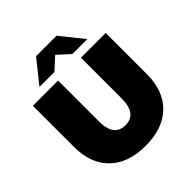

<svg xmlns="http://www.w3.org/2000/svg" viewBox="-243 -1086 1271 1271"><g transform="rotate(-45 392.0 -450.5)"><path d="M51 -315V-700H287V-322Q287 -245 314.5 -210Q342 -175 394 -175Q446 -175 473.5 -210Q501 -245 501 -322V-700H733V-315Q733 -158 643 -71Q553 16 392 16Q231 16 141 -71Q51 -158 51 -315ZM478 -757 394 -834 310 -757H170L298 -917H490L618 -757Z"/></g></svg>

Font: AtCorfu Sans
Style: AtCorfu Sans Black
Weight: 900
Designer: Kostas Teopoulos
Foundry: Kostas Teopoulos
Version: Version 1.00 July 8, 2025, initial release